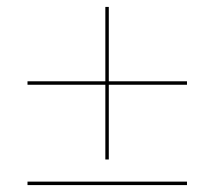

<svg xmlns="http://www.w3.org/2000/svg" viewBox="-20 -575 620 555"><path d="M59.5 -50H520.5V-40H59.5ZM520.5 -340V-330H294.5V-114H284.5V-330H59.5V-340H284.5V-555H294.5V-340Z"/></svg>

Font: Lato 2
Style: Regular
Weight: 100
Designer: Lukasz Dziedzic with Adam Twardoch and Botio Nikoltchev
Foundry: tyPoland Lukasz Dziedzic
Version: Version 2.015; 2015-08-06; http://www.latofonts.com/